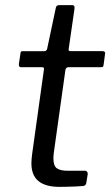

<svg xmlns="http://www.w3.org/2000/svg" viewBox="-20 -730 431 750"><path d="M213 0Q157.8 0 130.2 -22.7Q102.7 -45.4 102.7 -91.7Q102.7 -99.6 103.4 -108.1Q104.1 -116.6 105.1 -125.2L151.7 -459.3Q152.7 -464.4 150.3 -465.9Q148 -467.5 142.6 -467.5H61.4Q52.7 -467.5 53.8 -480.3L60.2 -522.8Q60.8 -527.7 62.6 -528.9Q64.4 -530 69.4 -530H153.7Q157.6 -530 160.9 -533.3Q164.2 -536.7 164.5 -540.8L198.1 -699.6Q200 -710 211.4 -710H262Q267.9 -710 269.9 -706.3Q272 -702.6 270.7 -693.6L248.2 -538.2Q247.2 -533.9 249.1 -532.1Q250.9 -530.3 255.2 -530.3H380.1Q385.1 -530.3 388.4 -527.9Q391.8 -525.4 390.5 -520.5L384.5 -475.5Q383.5 -470.6 381.8 -469Q380 -467.5 373.6 -467.5H247.2Q237.7 -467.5 235.5 -456.5L191.1 -139.8Q190.1 -131.7 189.3 -125.1Q188.6 -118.5 188.6 -111.8Q188.6 -82 202.2 -72.5Q215.9 -63.1 242.8 -63.1H311.9Q317 -63.1 320.1 -59.1Q323.2 -55.2 322.7 -50.1L317.2 -15.8Q315.6 -6 306.7 -3.6Q295.8 -2.3 277.8 -1.6Q259.7 -1 241.8 -0.5Q223.9 0 213 0Z"/></svg>

Font: Libre Franklin Thin
Style: Italic
Weight: 100
Italic angle: -8°
Designer: Pablo Impallari, Rodrigo Fuenzalida, Nhung Nguyen
Foundry: Impallari Type
Version: Version 3.000